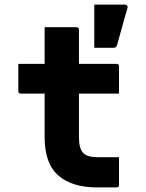

<svg xmlns="http://www.w3.org/2000/svg" viewBox="-20 -819 640 839"><path d="M500 -132V-11Q500 0 489 0H404Q295 0 235 -52Q175 -104 175 -220V-410H71Q60 -410 60 -421V-540H175V-700H314Q325 -700 325 -689V-540H489Q500 -540 500 -529V-410H325V-221Q325 -169 344 -150Q362 -132 409 -132ZM526 -799Q532 -799 535.5 -794.5Q539 -790 537 -784Q527 -749 520.5 -726.5Q514 -704 508 -681Q502 -658 491 -621Q488 -610 475 -610H392V-799Z"/></svg>

Font: Recursive Mn Lnr St XBd
Style: Regular
Weight: 800
Monospace: yes
Version: Version 1.079;hotconv 1.0.112;makeotfexe 2.5.65598; ttfautoh